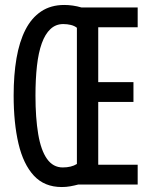

<svg xmlns="http://www.w3.org/2000/svg" viewBox="-20 -744 603 774"><path d="M229 10Q159 10 116.5 -36Q74 -82 54.5 -165Q35 -248 35 -359Q35 -442 46.5 -509Q58 -576 82.5 -624Q107 -672 146 -698Q185 -724 239 -724Q256 -724 273.5 -721.5Q291 -719 308 -714H535V-634H376V-413H518V-333H376V-80H535V0H295Q280 4 263.5 7Q247 10 229 10ZM233 -69Q250 -69 264.5 -72.5Q279 -76 290 -83V-632Q280 -640 265.5 -643.5Q251 -647 235 -647Q205 -647 183.5 -627Q162 -607 148.5 -569.5Q135 -532 129 -478.5Q123 -425 123 -358Q123 -269 134 -203.5Q145 -138 169.5 -103.5Q194 -69 233 -69Z"/></svg>

Font: Noto Sans Mono SemiCondensed
Style: Regular
Weight: 400
Width: 4
Designer: Monotype Design Team
Foundry: Monotype Imaging Inc.
Version: Version 2.010